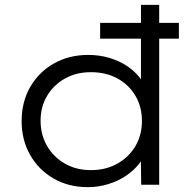

<svg xmlns="http://www.w3.org/2000/svg" viewBox="-20 -760 797 790"><path d="M392 -601V-666H716V-601ZM341 10Q262 10 200.5 -25.5Q139 -61 104 -122.5Q69 -184 69 -262Q69 -341 104.5 -402.5Q140 -464 202 -499Q264 -534 343 -534Q389 -534 429.5 -522Q470 -510 502.5 -488.5Q535 -467 556 -439Q577 -411 584 -380L560 -388V-740H635V0H561L559 -137L579 -142Q573 -112 551.5 -85Q530 -58 498 -36.5Q466 -15 425.5 -2.5Q385 10 341 10ZM354 -60Q415 -60 462.5 -86.5Q510 -113 537 -158.5Q564 -204 564 -263Q564 -320 537.5 -365.5Q511 -411 463.5 -437Q416 -463 354 -463Q294 -463 247.5 -437Q201 -411 174 -366Q147 -321 147 -263Q147 -205 174 -159Q201 -113 247.5 -86.5Q294 -60 354 -60Z"/></svg>

Font: Lexend Exa Light
Style: Regular
Weight: 300
Designer: Bonnie Shaver-Troup, Thomas Jockin
Foundry: Lexend
Version: Version 1.007